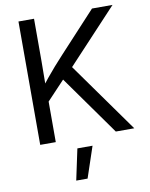

<svg xmlns="http://www.w3.org/2000/svg" viewBox="-102 -802 870 1115"><g transform="rotate(-10 333.0 -244.0)"><path d="M147.9 -208V-310.1Q172.9 -343.3 197.8 -373.8Q222.7 -404.3 248.5 -433.8Q274.4 -463.4 301.3 -492.2L519 -727.5H640.1L329.6 -395L324.7 -395.5ZM85.4 0V-727.5H177.2V-477.5L175.8 -321.3L177.2 -276.4V0ZM531.2 0 267.6 -370.6 324.7 -442.4 640.1 0ZM255.4 240.7 294.4 57.6H383.8L322.3 240.7Z"/></g></svg>

Font: Inter 17pt
Style: Regular
Weight: 400
Version: Version 4.001;git-66647c0bb